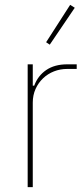

<svg xmlns="http://www.w3.org/2000/svg" viewBox="-20 -771 348 791"><path d="M94 0V-506H115V-418H121Q136 -459 170.5 -482.5Q205 -506 257 -506H296V-487H257Q228 -487 202.5 -477Q177 -467 157.5 -448.5Q138 -430 126.5 -404.5Q115 -379 115 -348V0ZM185 -587 170 -597 269 -751 288 -739Z"/></svg>

Font: IBM Plex Sans Condensed Thin
Style: Regular
Weight: 100
Width: 3
Designer: Mike Abbink, Paul van der Laan, Pieter van Rosmalen
Foundry: Bold Monday
Version: Version 1.3